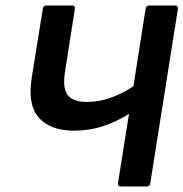

<svg xmlns="http://www.w3.org/2000/svg" viewBox="-20 -675 664 695"><path d="M614 -655Q625 -655 624 -643L524 -12Q522 0 511 0H418Q405 0 407 -12L447 -263Q403 -235 353.5 -218.5Q304 -202 248 -202Q163 -202 121 -248.5Q79 -295 95 -395L135 -643Q137 -655 147 -655H241Q253 -655 251 -643L215 -413Q206 -355 225.5 -330.5Q245 -306 295 -306Q338 -306 380.5 -321Q423 -336 463 -363L507 -643Q509 -655 520 -655Z"/></svg>

Font: Sofia Sans
Style: Bold Italic
Weight: 700
Italic angle: -9°
Designer: Botio Nikoltchev, Ani Petrova
Foundry: lettersoup
Version: Version 4.101; ttfautohint (v1.8.4.7-5d5b)